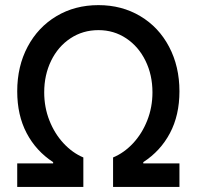

<svg xmlns="http://www.w3.org/2000/svg" viewBox="-20 -737 775 757"><path d="M47.9 -92.8H189.5V-97.7Q122.1 -141.6 85 -212.2Q47.9 -282.7 47.9 -377Q47.9 -475.6 88.9 -552.7Q129.9 -629.9 202.6 -673.3Q275.4 -716.8 368.2 -716.8Q460.4 -716.8 533.2 -673.3Q606 -629.9 646.7 -552.5Q687.5 -475.1 687.5 -377Q687.5 -282.7 650.1 -212.2Q612.8 -141.6 544.9 -97.7V-92.8H687.5V0H425.8V-116.2Q469.2 -134.3 504.6 -172.1Q540 -210 560.5 -262Q581.1 -314 581.1 -373Q581.1 -441.4 553.7 -497.3Q526.4 -553.2 477.8 -585.7Q429.2 -618.2 368.2 -618.2Q306.6 -618.2 257.8 -585.9Q209 -553.7 181.6 -497.6Q154.3 -441.4 154.3 -373Q154.3 -314 174.8 -262Q195.3 -210 230.5 -172.1Q265.6 -134.3 308.6 -116.2V0H47.9Z"/></svg>

Font: WEMIX Pretendard Medium
Style: Regular
Weight: 500
Designer: Base glyphs from Inter by Rasmus Andersson; Hangeul glyphs from Noto Sans CJK(Source Han Sans) by Jang Soo-young and Kan
Foundry: Kil Hyung-jin
Version: Version 1.000